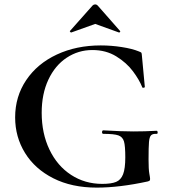

<svg xmlns="http://www.w3.org/2000/svg" viewBox="-20 -843 771 875"><path d="M49 -308Q49 -403 99.5 -478Q150 -553 239 -594.5Q328 -636 439 -636Q487 -636 535 -628.5Q583 -621 612 -609Q623 -605 624.5 -602.5Q626 -600 627 -586L640 -447Q640 -444 634.5 -443Q629 -442 628 -446Q615 -479 586 -518Q557 -557 510 -586Q463 -615 401 -615Q337 -615 284 -580Q231 -545 200.5 -480Q170 -415 170 -329Q170 -235 205.5 -161Q241 -87 304 -46Q367 -5 446 -5Q487 -5 509 -14Q531 -23 541 -49Q551 -75 551 -126Q551 -178 545 -198.5Q539 -219 519.5 -226Q500 -233 451 -233Q445 -233 445 -241Q445 -244 446.5 -246.5Q448 -249 450 -249Q535 -244 588 -244Q639 -244 694 -247Q698 -247 698.5 -240Q699 -233 694 -233Q676 -234 668.5 -226.5Q661 -219 659 -196Q657 -173 657 -116Q657 -71 660.5 -52Q664 -33 664 -28Q664 -22 662 -20Q660 -18 653 -16Q524 12 421 12Q307 12 223 -30.5Q139 -73 94 -146Q49 -219 49 -308ZM414 -823Q420 -823 425 -818L527 -702Q528 -702 528 -700Q528 -698 525.5 -696Q523 -694 522 -695L414 -734L305 -695Q303 -694 300 -697.5Q297 -701 299 -702L402 -818Q407 -823 414 -823Z"/></svg>

Font: Cormorant Infant
Style: Bold
Weight: 700
Designer: Christian Thalmann (Catharsis Fonts)
Foundry: Catharsis Fonts
Version: Version 4.000